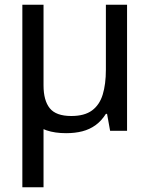

<svg xmlns="http://www.w3.org/2000/svg" viewBox="-20 -556 640 816"><path d="M75 240V-227H165V240ZM261 10Q166 10 120.5 -37.5Q75 -85 75 -179V-536H165V-193Q165 -129 191.5 -96Q218 -63 283 -63Q339 -63 371 -86.5Q403 -110 416.5 -154Q430 -198 430 -260V-536H520V0H448L435 -72H430Q411 -42 386 -24Q361 -6 330 2Q299 10 261 10Z"/></svg>

Font: Noto Sans Mono
Style: Regular
Weight: 400
Designer: Monotype Design Team
Foundry: Monotype Imaging Inc.
Version: Version 2.014